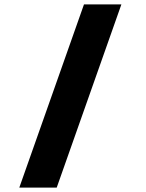

<svg xmlns="http://www.w3.org/2000/svg" viewBox="-20 -750 660 870"><path d="M237 100 530 -730H360.5L67.5 100Z"/></svg>

Font: Monaspace Neon ExtraBold
Style: Regular
Weight: 800
Designer: Riley Cran & the Lettermatic Team
Foundry: Lettermatic
Version: Version 1.200 (Monaspace Neon)